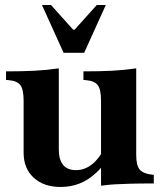

<svg xmlns="http://www.w3.org/2000/svg" viewBox="-20 -730 638 764"><path d="M221 14Q154 14 114 -23Q74 -60 74 -122V-329Q74 -373 61.5 -390.5Q49 -408 15 -411L4 -412V-446Q69 -446 117.5 -448.5Q166 -451 214 -458V-136Q214 -95 231 -74Q248 -53 282 -53Q321 -53 352.5 -81.5Q384 -110 407 -165H433Q424 -128 405.5 -96Q387 -64 361 -41Q302 14 221 14ZM382 9V-329Q382 -373 369.5 -390.5Q357 -408 323 -411L312 -412V-446Q377 -446 425.5 -448.5Q474 -451 522 -458V-114Q522 -71 536.5 -54.5Q551 -38 592 -34V0Q535 0 498.5 1Q462 2 436 3.5Q410 5 382 9ZM233 -520 147 -710H183L271 -612H277L365 -710H401L315 -520Z"/></svg>

Font: Baskervville SC
Style: Regular
Weight: 400
Designer: Alexis Faudot, Rémi Forte, Morgane Pierson, Rafael Ribas, Tanguy Vanlaeys, Rosalie Wagner, Thomas Huot-Marchand
Foundry: ANRT
Version: Version 1.100